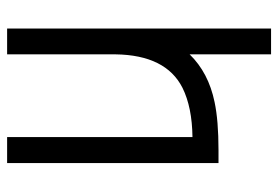

<svg xmlns="http://www.w3.org/2000/svg" viewBox="-138 -624 763 526"><g transform="rotate(90 243.0 -361.5)"><path d="M427.2 0H356V-507.8Q274.4 -506.8 221.2 -480.5Q131.3 -435.1 129.4 -296.9V0H58.6V-723.1H129.4V-500Q179.7 -551.8 260.3 -568.4Q311 -579.1 391.6 -579.1H427.2Z"/></g></svg>

Font: Greenwashing Machine
Style: Regular
Weight: 400
Designer: Tup Wanders
Foundry: Free font, DO NOT SELL
Version: Version 1.00;August 10, 2023;FontCreator 11.5.0.2430 64-bit